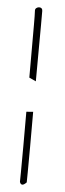

<svg xmlns="http://www.w3.org/2000/svg" viewBox="-51 -698 248 734"><g transform="rotate(5 73.0 -330.5)"><path d="M81 -388 55 -400Q55 -459 55 -511.5Q55 -564 55 -602.5Q55 -641 54 -658Q54 -664 59 -667.5Q64 -671 69 -671Q82 -671 82 -658Q82 -643 82 -603Q82 -563 81.5 -507Q81 -451 81 -388ZM64 10Q57 10 54 0Q54 0 54.5 -37.5Q55 -75 55 -136.5Q55 -198 55 -269L81 -271Q81 -199 81 -137Q81 -75 80.5 -37.5Q80 0 80 0Q70 10 64 10Z"/></g></svg>

Font: Licorice
Style: Regular
Weight: 400
Designer: Robert E. Leuschke
Foundry: Robert E. Leuschke
Version: Version 1.010; ttfautohint (v1.8.3)